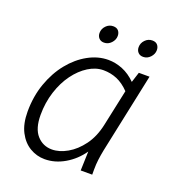

<svg xmlns="http://www.w3.org/2000/svg" viewBox="-125 -769 801 877"><g transform="rotate(20 275.5 -331.0)"><path d="M42 -170Q42 -244 64.5 -307.5Q87 -371 125 -418Q163 -465 211 -491.5Q259 -518 309 -518Q344 -518 378.5 -504Q413 -490 443 -460L459 -510H511L429 -122Q424 -97 421 -73.5Q418 -50 418 -25V0H362L365 -93Q333 -47 286 -19.5Q239 8 189 8Q150 8 116.5 -12Q83 -32 62.5 -71.5Q42 -111 42 -170ZM103 -176Q103 -110 132 -77.5Q161 -45 205 -45Q241 -45 279.5 -67Q318 -89 348.5 -130.5Q379 -172 392 -232L430 -410Q401 -440 370 -453Q339 -466 304 -466Q267 -466 231 -443.5Q195 -421 166 -381.5Q137 -342 120 -289Q103 -236 103 -176ZM228 -620Q228 -640 242.5 -655Q257 -670 277 -670Q294 -670 302.5 -660Q311 -650 311 -635Q311 -616 296.5 -600.5Q282 -585 262 -585Q246 -585 237 -595Q228 -605 228 -620ZM418 -620Q418 -640 432.5 -655Q447 -670 467 -670Q484 -670 492.5 -660Q501 -650 501 -635Q501 -616 486.5 -600.5Q472 -585 452 -585Q436 -585 427 -595Q418 -605 418 -620Z"/></g></svg>

Font: Radio Canada Light
Style: Italic
Weight: 300
Italic angle: -12°
Designer: Charles Daoud, Etienne Aubert Bonn, Alexandre Saumier Demers, Jacques Le Bailly
Foundry: Radio-Canada
Version: Version 2.104; ttfautohint (v1.8.4.7-5d5b);gftools[0.9.28.de